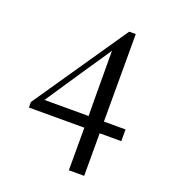

<svg xmlns="http://www.w3.org/2000/svg" viewBox="-130 -784 797 896"><g transform="rotate(20 268.5 -336.0)"><path d="M314.5 -253.4Q314.5 -262.7 314.2 -287.6Q314 -312.5 313.7 -345.5Q313.5 -378.4 313.5 -415.3Q313.5 -452.1 313.2 -485.1Q313 -518.1 313 -543Q313 -567.9 313 -577.1Q307.6 -569.3 296.4 -552.2Q285.2 -535.2 269.8 -512.7Q254.4 -490.2 236.6 -463.9Q218.8 -437.5 200.7 -410.6Q182.6 -383.8 165.3 -357.9Q147.9 -332 133.5 -310.5Q119.1 -289.1 109.1 -273.9Q99.1 -258.8 95.2 -253.4ZM498 -195.3H390.6V16.1H314.5V-195.3H39.1V-222.7L357.9 -688H390.6V-253.4H498Z"/></g></svg>

Font: XB Niloofar
Style: Regular
Weight: 400
Designer: Behnam
Foundry: Irmug
Version: Version 7.201 2008